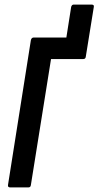

<svg xmlns="http://www.w3.org/2000/svg" viewBox="-20 -819 430 839"><path d="M25 0Q13 0 15 -11L115 -644Q118 -655 127 -655H270L291 -789Q294 -799 302 -799H380Q392 -799 390 -789L355 -572Q354 -561 344 -561H203L115 -11Q114 0 104 0Z"/></svg>

Font: Sofia Sans Extra Condensed
Style: Bold Italic
Weight: 700
Italic angle: -9°
Designer: Botio Nikoltchev, Ani Petrova
Foundry: lettersoup
Version: Version 4.101